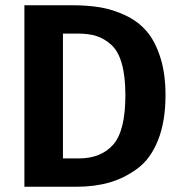

<svg xmlns="http://www.w3.org/2000/svg" viewBox="-20 -712 690 732"><path d="M220 -584V-108H280Q365 -108 411.5 -160.5Q458 -213 458 -349Q458 -421 444.5 -469Q431 -517 404.5 -541Q378 -565 348 -574.5Q318 -584 277 -584ZM73 -692H254Q314 -692 362 -684Q410 -676 458 -653.5Q506 -631 538.5 -593.5Q571 -556 591 -494Q611 -432 611 -349Q611 -249 582.5 -177.5Q554 -106 503.5 -69Q453 -32 396.5 -16Q340 0 271 0H73Z"/></svg>

Font: FiraSans
Style: Regular
Weight: 600
Designer: Carrois Corporate & Edenspiekermann AG
Foundry: Carrois Corporate GbR & Edenspiekermann AG
Version: Version 3.106;PS 003.106;hotconv 1.0.70;makeotf.lib2.5.58329